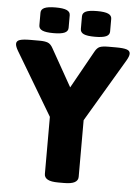

<svg xmlns="http://www.w3.org/2000/svg" viewBox="-67 -921 693 968"><g transform="rotate(5 279.5 -437.0)"><path d="M265 2Q228 2 211 -7.5Q194 -17 194 -35V-324L5 -641Q-8 -663 -8 -676Q-8 -691 9 -696.5Q26 -702 63 -702H110Q135 -702 150 -696.5Q165 -691 176 -671L283 -481L389 -671Q400 -691 414 -696.5Q428 -702 457 -702H496Q533 -702 550 -696.5Q567 -691 567 -676Q567 -663 554 -641L365 -322V-35Q365 -17 348 -7.5Q331 2 294 2ZM385 -746Q345 -746 328 -754Q311 -762 311 -779V-843Q311 -860 328 -868Q345 -876 385 -876Q424 -876 441.5 -868Q459 -860 459 -843V-779Q459 -762 441.5 -754Q424 -746 385 -746ZM175 -746Q136 -746 118.5 -754Q101 -762 101 -779V-843Q101 -860 118.5 -868Q136 -876 175 -876Q214 -876 231.5 -868Q249 -860 249 -843V-779Q249 -762 231.5 -754Q214 -746 175 -746Z"/></g></svg>

Font: Asap ExtraBold
Style: Regular
Weight: 800
Designer: Pablo Cosgaya
Foundry: Omnibus-Type
Version: Version 3.001; ttfautohint (v1.8.4.7-5d5b)